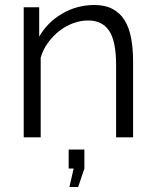

<svg xmlns="http://www.w3.org/2000/svg" viewBox="-20 -550 623 769"><path d="M258 199 275 125H255V49H318V125L293 199ZM513 0H445V-291Q445 -384 417.5 -426Q390 -468 333 -468Q303 -468 273 -457Q243 -446 217.5 -426Q192 -406 172 -378.5Q152 -351 143 -319V0H75V-521H137V-403Q169 -460 228.5 -495Q288 -530 358 -530Q401 -530 431 -514Q461 -498 479 -469Q497 -440 505 -398Q513 -356 513 -305Z"/></svg>

Font: Oxford Sans
Style: Regular
Weight: 400
Designer: Matt McInerney, Pablo Impallari, Rodrigo Fuenzalida
Foundry: Matt McInerney, Pablo Impallari, Rodrigo Fuenzalida
Version: Version 3.000g; ttfautohint (v1.5) -l 8 -r 28 -G 28 -x 14 -D